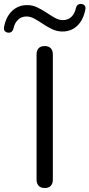

<svg xmlns="http://www.w3.org/2000/svg" viewBox="-98 -945 453 972"><path d="M128.3 6.9Q108.4 6.9 97.7 -4.5Q87.1 -15.9 87.1 -35.7V-669.3Q87.1 -690.1 97.7 -701Q108.4 -711.9 128.3 -711.9Q148.1 -711.9 158.8 -701Q169.5 -690.1 169.5 -669.3V-35.7Q169.5 -15.9 159.3 -4.5Q149.1 6.9 128.3 6.9ZM-55.4 -779.6Q-66.7 -780.1 -73.3 -787.4Q-79.9 -794.8 -77.5 -808.1Q-67.6 -860.9 -36.3 -890.1Q-5 -919.2 39.3 -919.2Q66.7 -919.2 90.7 -907.6Q114.7 -896 137 -881.2Q159.3 -866.3 179.8 -854.7Q200.3 -843.2 220.3 -843.2Q246.8 -843.2 263.9 -860.1Q281 -877 286.5 -905Q289.5 -915.8 296.1 -920.7Q302.7 -925.6 312 -925.2Q323.2 -924.7 330.1 -917.3Q337 -910 334 -896.7Q324.1 -844.4 293.6 -815Q263 -785.5 218.3 -785.5Q190.8 -785.5 166.3 -797.1Q141.8 -808.7 119.8 -823.6Q97.8 -838.4 77 -850Q56.3 -861.6 36.3 -861.6Q10.2 -861.6 -7.1 -844.7Q-24.4 -827.7 -30 -799.8Q-32.4 -790 -39 -784.5Q-45.7 -779.1 -55.4 -779.6Z"/></svg>

Font: Nunito ExtraLight
Style: Regular
Weight: 200
Designer: Vernon Adams
Foundry: Vernon Adams
Version: Version 3.602